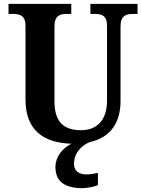

<svg xmlns="http://www.w3.org/2000/svg" viewBox="-20 -734 732 994"><path d="M407 240C426 240 467 234 487 224V161C464 166 444 169 428 169C391 169 363 153 363 115C363 55 406 17 444 2C554 -22 604 -101 604 -211V-597C604 -654 633 -662 671 -662H692V-714H448V-662H469C506 -662 534 -654 534 -601V-213C534 -112 482 -60 400 -60C315 -60 262 -97 262 -210V-597C262 -654 291 -662 328 -662H349V-714H24V-662H45C82 -662 112 -654 112 -601V-218C112 -59 207 6 350 10C304 32 267 78 267 130C267 206 315 240 407 240Z"/></svg>

Font: Noto Serif Georgian SemiCondensed Bold
Style: Regular
Weight: 700
Width: 4
Designer: Monotype Design Team, Akaki Razmadze
Foundry: Google LLC
Version: Version 2.003